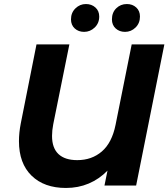

<svg xmlns="http://www.w3.org/2000/svg" viewBox="-20 -920 835 952"><path d="M795 -700 655 0H498L513 -74Q472 -32 420 -10Q368 12 307 12Q199 12 136.5 -49Q74 -110 74 -220Q74 -262 83 -308L161 -700H324L244 -304Q238 -273 238 -246Q238 -186 270 -156Q302 -126 363 -126Q435 -126 485 -169Q535 -212 553 -301L633 -700ZM332 -824Q332 -857 354 -878.5Q376 -900 406 -900Q434 -900 453 -883Q472 -866 472 -838Q472 -805 449.5 -783.5Q427 -762 397 -762Q369 -762 350.5 -779Q332 -796 332 -824ZM535 -824Q535 -858 556.5 -879Q578 -900 609 -900Q637 -900 655.5 -883Q674 -866 674 -838Q674 -805 652 -783.5Q630 -762 600 -762Q572 -762 553.5 -779Q535 -796 535 -824Z"/></svg>

Font: Montserrat Alternates
Style: Bold Italic
Weight: 700
Italic angle: -11.3°
Designer: Julieta Ulanovsky
Foundry: Julieta Ulanovsky
Version: Version 7.200